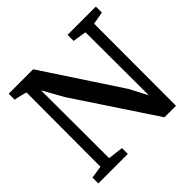

<svg xmlns="http://www.w3.org/2000/svg" viewBox="-179 -934 1125 1125"><g transform="rotate(-45 384.0 -371.5)"><path d="M31 0V-48.5L109 -60.5L110.5 -674.5Q99 -678 85.5 -681.5Q72 -685 58.5 -688.2Q45 -691.5 31.5 -693V-743H234L547.5 -266.5L605.5 -156L604 -679.5L519 -693V-743H753.5V-693L675.5 -679.5L674.5 0H579L250.5 -496L179.5 -623L180.5 -60L275.5 -48.5V0Z"/></g></svg>

Font: Merriweather 36pt SemiBold
Style: Regular
Weight: 600
Version: Version 2.100